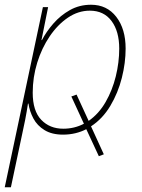

<svg xmlns="http://www.w3.org/2000/svg" viewBox="-39 -558 598 810"><path d="M-19 232 142 -528H164L136 -389H138Q156 -424 186 -458.5Q216 -493 256 -515.5Q296 -538 345 -538Q412 -538 451.5 -487Q491 -436 491 -353Q491 -293 475 -229.5Q459 -166 426.5 -111.5Q394 -57 345 -25L399 93L378 101L325 -13Q304 -2 279 4Q254 10 227 10Q180 10 149 -9Q118 -28 102 -58Q86 -88 81 -121H79Q74 -87 67 -51.5Q60 -16 53 15L7 232ZM228 -15Q275 -15 315 -36L262 -151L284 -159L335 -48Q378 -78 406.5 -127.5Q435 -177 449.5 -236Q464 -295 464 -353Q464 -426 431.5 -469.5Q399 -513 340 -513Q291 -513 247.5 -483.5Q204 -454 170.5 -404.5Q137 -355 118 -293.5Q99 -232 99 -167Q99 -90 135 -52.5Q171 -15 228 -15Z"/></svg>

Font: Noto Sans Disp Thin
Style: Italic
Weight: 100
Italic angle: -12°
Designer: Monotype Design Team
Foundry: Monotype Imaging Inc.
Version: Version 2.000;GOOG;noto-source:20170915:90ef993387c0